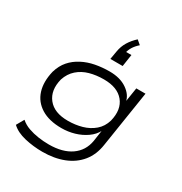

<svg xmlns="http://www.w3.org/2000/svg" viewBox="-218 -940 1215 1285"><g transform="rotate(30 389.5 -297.5)"><path d="M295 188Q225 188 158 172.5Q91 157 52 120L85 62Q112 86 148.5 99Q185 112 226 118Q267 124 308 124Q414 124 478.5 79Q543 34 557 -47L570 -136L573 -137Q552 -96 512.5 -68.5Q473 -41 425 -27Q377 -13 326 -13Q230 -13 169 -51Q108 -89 87 -155.5Q66 -222 87 -310Q103 -364 134.5 -400Q166 -436 211 -459.5Q256 -483 308.5 -493Q361 -503 418 -503Q499 -503 551.5 -467Q604 -431 613 -380H610L628 -494H699L631 -59Q619 22 574 77Q529 132 457.5 160Q386 188 295 188ZM339 -77Q396 -77 447 -91.5Q498 -106 536 -138.5Q574 -171 589 -223Q613 -320 564.5 -379Q516 -438 411 -438Q352 -438 302 -424Q252 -410 215 -377.5Q178 -345 161 -293Q137 -198 185 -137.5Q233 -77 339 -77ZM379 -578 390 -642Q397 -684 418 -718.5Q439 -753 472 -783L504 -756Q479 -734 464.5 -710.5Q450 -687 445 -661L434 -671H488L474 -578Z"/></g></svg>

Font: Nunito Sans 7pt Expanded Light
Style: Italic
Weight: 300
Width: 7
Italic angle: -9°
Designer: Vernon Adams
Foundry: Vernon Adams
Version: Version 3.101;gftools[0.9.27]